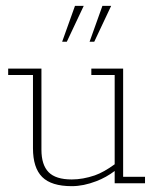

<svg xmlns="http://www.w3.org/2000/svg" viewBox="-20 -628 546 658"><path d="M226 10Q156 10 124.5 -21.5Q93 -53 93 -120V-371H8V-393H122V-115Q122 -63 146.5 -38Q171 -13 226 -13Q264 -13 305 -27Q336 -38 373 -65V-371H293V-393H402V-22H477V0H373V-42Q344 -20 310 -7Q266 10 226 10ZM193 -485 237 -608H267L209 -485ZM287 -485 331 -608H361L303 -485Z"/></svg>

Font: Rokkitt SemiBold Thin
Style: Regular
Weight: 250
Version: Version 3.103